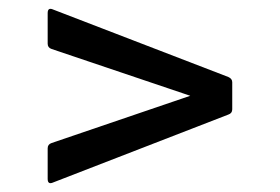

<svg xmlns="http://www.w3.org/2000/svg" viewBox="-20 -516 640 439"><path d="M102 -99Q89 -93 89 -107V-177Q89 -186 98 -189L415 -297L98 -404Q89 -407 89 -416V-486Q89 -500 102 -494L502 -340Q511 -336 511 -328V-266Q511 -257 502 -254Z"/></svg>

Font: Sofia Sans Medium
Style: Regular
Weight: 500
Designer: Botio Nikoltchev, Ani Petrova
Foundry: lettersoup
Version: Version 4.101; ttfautohint (v1.8.4.7-5d5b)